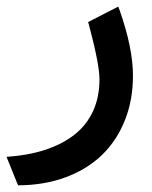

<svg xmlns="http://www.w3.org/2000/svg" viewBox="-45 -303 455 574"><path d="M6.3 244.6 -20.5 178.2 -25.4 166Q39.1 161.6 89.8 145Q140.6 128.4 177 100.1Q213.4 71.8 232.9 29.8Q252.4 -12.2 252.4 -65.9Q252.4 -110.4 220.7 -229.5L218.3 -236.8L225.6 -240.7L298.8 -278.3L308.6 -283.2L312.5 -272.9Q352.5 -159.2 352.5 -76.7Q352.5 -3.9 328.4 56.6Q304.2 117.2 260.3 159.9Q216.3 202.6 152.3 226.6Q88.4 250.5 10.7 251H9.3Z"/></svg>

Font: Samim WOL
Style: Medium-WOL
Weight: 500
Foundry: DejaVu fonts team - Redesigned by Saber Rastikerdar
Version: Version 4.0.0